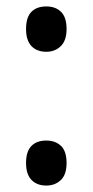

<svg xmlns="http://www.w3.org/2000/svg" viewBox="-20 -566 288 597"><path d="M61 -476Q61 -512 77.5 -529Q94 -546 124 -546Q153 -546 170 -529Q187 -512 187 -476Q187 -440 169 -422.5Q151 -405 124 -405Q95 -405 78 -422.5Q61 -440 61 -476ZM61 -59Q61 -95 77.5 -112Q94 -129 124 -129Q152 -129 169.5 -112.5Q187 -96 187 -59Q187 -23 169 -6Q151 11 124 11Q95 11 78 -6.5Q61 -24 61 -59Z"/></svg>

Font: Noto Sans Arabic UI Cn Md
Style: Regular
Weight: 500
Width: 3
Designer: Monotype Design Team, Nadine Chahine and Nizar Qandah
Foundry: Monotype Imaging Inc.
Version: Version 2.010; ttfautohint (v1.8.4.7-5d5b)